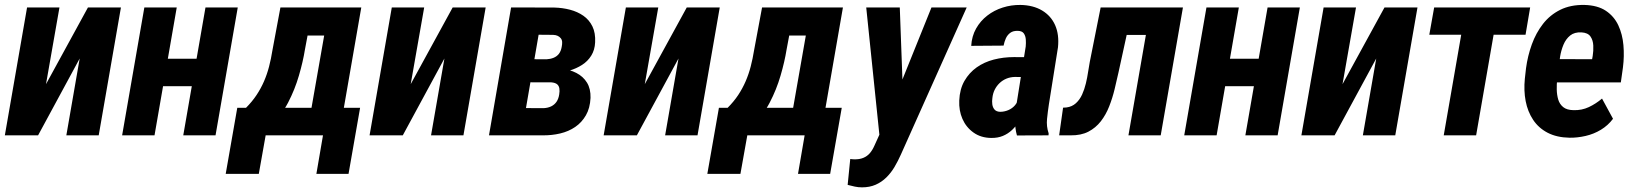

<svg xmlns="http://www.w3.org/2000/svg" viewBox="-22 -559 6754 793"><path d="M168 -211.4 341.3 -528.3H477.5L385.7 0H252L307.1 -317.4L135.3 0H-2L89.8 -528.3H223.6Z M833 -316.4 813.5 -203.1H607.4L627 -316.4ZM708 -528.3 616.2 0H482.4L574.2 -528.3ZM960 -528.3 868.2 0H734.9L826.7 -528.3Z M1136.2 -528.3H1270L1237.3 -353.5Q1229.5 -304.7 1212.6 -246.8Q1195.8 -189 1168 -135.5Q1140.1 -82 1098.1 -44.9Q1056.2 -7.8 995.6 0H968.8L980.5 -111.8L993.2 -112.8Q1019.5 -139.2 1037.6 -166.5Q1055.7 -193.8 1068.4 -223.1Q1081.1 -252.4 1089.4 -284.4Q1097.7 -316.4 1103.5 -353ZM1171.4 -528.3H1470.2L1378.4 0H1244.6L1316.9 -412.1H1150.9ZM958 -113.8H1465.3L1417.5 159.2H1284.7L1312 0H1075.2L1046.9 159.2H910.2Z M1674.3 -211.4 1847.7 -528.3H1983.9L1892.1 0H1758.3L1813.5 -317.4L1641.6 0H1504.4L1596.2 -528.3H1730Z M2252.4 -219.2H2119.1L2134.8 -314.5L2234.4 -314Q2251 -314.9 2264.4 -320.3Q2277.8 -325.7 2286.4 -336.7Q2294.9 -347.7 2297.9 -365.2Q2300.3 -376.5 2299.8 -385.5Q2299.3 -394.5 2294.2 -400.9Q2289.1 -407.2 2281.5 -410.9Q2273.9 -414.6 2262.2 -415L2202.6 -415.5L2130.9 0H1997.6L2088.9 -528.3L2267.6 -527.8Q2301.8 -526.9 2332.5 -518.8Q2363.3 -510.7 2387.5 -493.9Q2411.6 -477.1 2424.8 -450Q2438 -422.9 2436 -384.3Q2434.6 -352.5 2419.9 -329.1Q2405.3 -305.7 2381.8 -290.8Q2358.4 -275.9 2330.6 -267.6Q2302.7 -259.3 2274.9 -256.8ZM2218.3 0H2044.4L2111.8 -112.8L2223.6 -112.3Q2241.7 -113.3 2254.9 -119.9Q2268.1 -126.5 2276.4 -138.4Q2284.7 -150.4 2287.6 -168.5Q2290 -182.6 2288.3 -193.6Q2286.6 -204.6 2279.1 -210.9Q2271.5 -217.3 2255.9 -218.8L2141.1 -219.2L2159.2 -314.5L2273.4 -314L2296.4 -275.9Q2330.6 -272 2358.6 -257.6Q2386.7 -243.2 2402.3 -217.8Q2418 -192.4 2417 -154.8Q2415 -112.3 2397.9 -82.8Q2380.9 -53.2 2353.8 -34.7Q2326.7 -16.1 2291.7 -7.8Q2256.8 0.5 2218.3 0Z M2641.1 -211.4 2814.5 -528.3H2950.7L2858.9 0H2725.1L2780.3 -317.4L2608.4 0H2471.2L2563 -528.3H2696.8Z M3125.5 -528.3H3259.3L3226.6 -353.5Q3218.8 -304.7 3201.9 -246.8Q3185.1 -189 3157.2 -135.5Q3129.4 -82 3087.4 -44.9Q3045.4 -7.8 2984.9 0H2958L2969.7 -111.8L2982.4 -112.8Q3008.8 -139.2 3026.9 -166.5Q3044.9 -193.8 3057.6 -223.1Q3070.3 -252.4 3078.6 -284.4Q3086.9 -316.4 3092.8 -353ZM3160.6 -528.3H3459.5L3367.7 0H3233.9L3306.2 -412.1H3140.1ZM2947.3 -113.8H3454.6L3406.7 159.2H3273.9L3301.3 0H3064.5L3036.1 159.2H2899.4Z M3639.6 -67.9 3825.2 -528.3H3970.7L3698.7 79.6Q3687 106 3672.6 130.4Q3658.2 154.8 3638.9 173.8Q3619.6 192.9 3594.7 203.9Q3569.8 214.8 3538.6 214.8Q3522.9 214.8 3508.5 211.7Q3494.1 208.5 3479 204.6L3489.7 97.7Q3494.1 98.1 3498 98.6Q3502 99.1 3505.9 99.1Q3527.8 99.6 3543.7 93Q3559.6 86.4 3570.6 73.7Q3581.5 61 3589.8 42ZM3694.3 -528.3 3708.5 -142.6 3700.2 5.4 3611.8 14.6 3555.7 -528.3Z M4175.3 -121.6 4214.4 -366.7Q4215.8 -380.9 4214.8 -395.5Q4213.9 -410.2 4206.8 -420.7Q4199.7 -431.2 4181.6 -431.6Q4162.1 -432.1 4150.4 -423.3Q4138.7 -414.6 4132.3 -400.4Q4126 -386.2 4123 -370.6L3989.3 -369.6Q3991.7 -409.7 4009.5 -441.2Q4027.3 -472.7 4055.7 -494.6Q4084 -516.6 4119.4 -527.8Q4154.8 -539.1 4192.9 -538.6Q4245.6 -537.6 4282.2 -515.6Q4318.8 -493.7 4335.9 -455.1Q4353 -416.5 4347.7 -363.8L4310.1 -127.9Q4305.7 -99.1 4302.5 -68.1Q4299.3 -37.1 4309.1 -8.3L4308.6 0L4178.2 0.5Q4169.9 -29.3 4170.7 -60.3Q4171.4 -91.3 4175.3 -121.6ZM4226.6 -322.8 4212.9 -240.7 4169.4 -241.2Q4150.4 -240.7 4134.5 -234.1Q4118.7 -227.5 4106.2 -215.6Q4093.8 -203.6 4086.2 -188.2Q4078.6 -172.9 4076.7 -153.8Q4074.7 -141.1 4076.4 -128.2Q4078.1 -115.2 4085.7 -106.4Q4093.3 -97.7 4108.9 -97.2Q4126 -97.2 4142.6 -104.2Q4159.2 -111.3 4170.4 -124.5Q4181.6 -137.7 4183.6 -155.3L4208 -100.6Q4199.7 -78.6 4187.3 -58.3Q4174.8 -38.1 4158 -22.2Q4141.1 -6.3 4119.9 2.4Q4098.6 11.2 4071.8 10.7Q4029.3 10.3 3998.8 -11.5Q3968.3 -33.2 3953.1 -67.9Q3938 -102.5 3939.9 -144Q3941.9 -190.9 3961.4 -224.9Q3981 -258.8 4012 -280.8Q4043 -302.7 4082.8 -313Q4122.6 -323.2 4166 -323.2Z M4765.1 -528.3 4745.1 -414.6H4537.1L4556.6 -528.3ZM4863.8 -528.3 4772 0H4638.7L4730.5 -528.3ZM4523.9 -528.3H4656.2L4597.7 -260.3Q4590.3 -226.6 4581.5 -190.4Q4572.8 -154.3 4559.3 -119.9Q4545.9 -85.4 4524.7 -58.1Q4503.4 -30.8 4473.1 -15.1Q4442.9 0.5 4399.9 0H4352.5L4368.7 -114.3L4382.8 -115.2Q4405.8 -118.2 4421.6 -132.6Q4437.5 -147 4447.3 -168.5Q4457 -189.9 4462.9 -214.6Q4468.8 -239.3 4472.2 -262.7Q4475.6 -286.1 4479 -303.2Z M5219.7 -316.4 5200.2 -203.1H4994.1L5013.7 -316.4ZM5094.7 -528.3 5002.9 0H4869.1L4960.9 -528.3ZM5346.7 -528.3 5254.9 0H5121.6L5213.4 -528.3Z M5522.9 -211.4 5696.3 -528.3H5832.5L5740.7 0H5606.9L5662.1 -317.4L5490.2 0H5353L5444.8 -528.3H5578.6Z M6166.5 -528.3 6074.7 0H5940.9L6032.7 -528.3ZM6297.9 -528.3 6278.8 -415.5H5881.3L5901.4 -528.3Z M6460.4 9.8Q6407.7 8.8 6370.1 -10.7Q6332.5 -30.3 6310.1 -64.2Q6287.6 -98.1 6279.3 -141.4Q6271 -184.6 6275.9 -233.9L6280.8 -277.3Q6287.6 -328.1 6304.7 -375.5Q6321.8 -422.9 6350.8 -460.2Q6379.9 -497.6 6422.4 -518.6Q6464.8 -539.6 6522 -538.6Q6576.7 -537.1 6610.6 -514.4Q6644.5 -491.7 6661.9 -454.6Q6679.2 -417.5 6683.1 -372.3Q6687 -327.1 6681.2 -281.2L6672.4 -218.8H6328.1L6345.2 -314.9L6553.7 -314.5L6556.2 -328.1Q6559.6 -348.6 6558.6 -370.8Q6557.6 -393.1 6546.9 -408.4Q6536.1 -423.8 6509.8 -425.3Q6481 -426.8 6463.1 -412.4Q6445.3 -397.9 6435.5 -374.5Q6425.8 -351.1 6421.6 -325.4Q6417.5 -299.8 6415 -277.3L6409.7 -233.4Q6407.2 -211.4 6407.7 -189.2Q6408.2 -167 6413.8 -147.9Q6419.4 -128.9 6434.3 -116.7Q6449.2 -104.5 6477.1 -104Q6511.2 -103 6540.3 -116.7Q6569.3 -130.4 6594.7 -151.9L6640.1 -68.4Q6619.6 -41 6590.3 -23.2Q6561 -5.4 6527.1 2.4Q6493.2 10.3 6460.4 9.8Z"/></svg>

Font: Roboto Condensed
Style: Bold Italic
Weight: 700
Italic angle: -12°
Designer: Christian Robertson
Foundry: Google
Version: Version 3.0